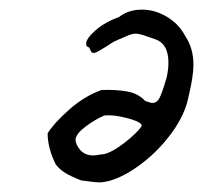

<svg xmlns="http://www.w3.org/2000/svg" viewBox="-20 -399 422 399"><path d="M187 -20Q180 -20 169 -21.5Q158 -23 149 -24Q126 -33 115 -40Q104 -47 96 -57Q79 -91 79 -122Q92 -143 123.5 -171Q155 -199 191 -212Q221 -213 244 -209Q267 -205 282 -189Q294 -185 296 -185Q306 -185 311.5 -195.5Q317 -206 326 -237Q330 -253 330 -269Q330 -309 301 -318Q292 -321 280.5 -325Q269 -329 262 -329Q253 -329 241 -323Q224 -316 218 -313Q212 -310 202 -303Q195 -299 187 -294Q179 -289 174 -289Q170 -289 168 -294.5Q166 -300 164 -301Q159 -302 159 -308Q159 -319 178.5 -336Q198 -353 228 -364Q247 -379 275 -379Q302 -379 327 -364Q352 -349 365 -324Q382 -299 382 -264Q382 -241 372 -199Q365 -162 338 -124.5Q311 -87 275 -59.5Q239 -32 207 -23Q195 -20 187 -20ZM274 -140Q270 -147 242.5 -154Q215 -161 197 -159Q178 -151 158.5 -136.5Q139 -122 137 -110Q137 -98 147 -87Q157 -76 174 -76Q179 -76 189 -78Q203 -78 223.5 -91.5Q244 -105 260.5 -121Q277 -137 274 -140Z"/></svg>

Font: Caveat
Style: Regular
Weight: 400
Designer: Pablo Impallari
Foundry: Pablo Impallari
Version: Version 1.500; ttfautohint (v1.6)